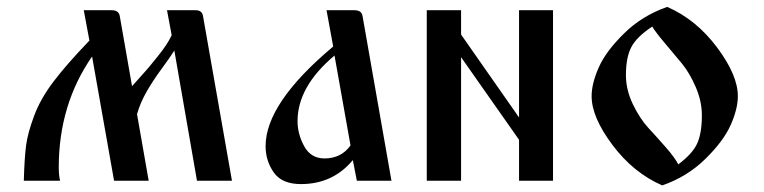

<svg xmlns="http://www.w3.org/2000/svg" viewBox="-20 -530 2240 563"><path d="M575.2 -483.4C573.2 -494.5 566.1 -500 553.7 -500H469.7L483.4 -426.8C478.8 -417 473.3 -407.2 466.8 -397.5C460.3 -387.7 452.3 -377 442.9 -365.2C433.4 -353.5 425.8 -344.1 419.9 -336.9C414.1 -329.8 404.8 -319.2 392.1 -305.2C379.4 -291.2 371.1 -281.9 367.2 -277.3L331.1 -483.4C329.1 -494.5 321.3 -500 307.6 -500H225.6L242.2 -411.1C197.3 -364.3 162.1 -324.1 136.7 -290.5C111.3 -257 92.4 -223.6 80.1 -190.4C67.7 -157.2 59.9 -128.6 56.6 -104.5C53.4 -80.4 51.1 -45.6 49.8 0H156.2C153.6 -10.4 152.3 -23.4 152.3 -39.1C152.3 -162.1 184.9 -270.5 250 -364.3L314.5 0H416L381.8 -195.3C388.3 -218.1 397.8 -240.2 410.2 -261.7C422.5 -283.2 437.3 -305.7 454.6 -329.1C471.8 -352.5 484 -370.1 491.2 -381.8L557.6 0H660.2Z M1043 -483.4C1041 -494.5 1033.2 -500 1019.5 -500H937.5L957 -393.6C824.9 -282.9 758.8 -185.5 758.8 -101.6C758.8 -72.9 766.8 -47.2 782.7 -24.4C798.7 -1.6 825.2 9.8 862.3 9.8C924.8 9.8 975.6 -13.7 1014.6 -60.5L1026.4 0H1127.9ZM1007.8 -103.5C989.6 -78.1 964.2 -65.4 931.6 -65.4C904.9 -65.4 885.1 -77.3 872.1 -101.1C859 -124.8 852.5 -149.4 852.5 -174.8C852.5 -242.5 888.7 -306.6 960.9 -367.2Z M1332 0V-362.3L1502 -120.1V0H1601.6V-500H1502V-185.5L1332 -428.7V-500H1231.4V0Z M1968.8 -47.9C1962.9 -60.2 1951 -76.7 1933.1 -97.2C1915.2 -117.7 1897.9 -136.9 1881.3 -154.8C1864.7 -172.7 1849.6 -195.8 1835.9 -224.1C1822.3 -252.4 1815.4 -280.9 1815.4 -309.6C1815.4 -344.1 1820.6 -371.4 1831.1 -391.6C1841.5 -411.8 1862 -432 1892.6 -452.1C1899.1 -441.1 1911.5 -424.8 1929.7 -403.3C1947.9 -381.8 1964.5 -362 1979.5 -343.8C1994.5 -325.5 2008 -302.6 2020 -274.9C2032.1 -247.2 2038.1 -219.4 2038.1 -191.4C2038.1 -156.9 2033.5 -129.6 2024.4 -109.4C2015.3 -89.2 1996.7 -68.7 1968.8 -47.9ZM1936.5 -509.8C1887.7 -492.8 1845.5 -467 1810.1 -432.1C1774.6 -397.3 1749.8 -364.1 1735.8 -332.5C1721.8 -300.9 1714.8 -272.8 1714.8 -248C1714.8 -207 1735.2 -159.3 1775.9 -105C1816.6 -50.6 1865.2 -11.1 1921.9 13.7C1970.7 -3.3 2012.9 -29.1 2048.3 -64C2083.8 -98.8 2108.6 -132 2122.6 -163.6C2136.6 -195.1 2143.6 -223.3 2143.6 -248C2143.6 -289.1 2123.2 -336.8 2082.5 -391.1C2041.8 -445.5 1993.2 -485 1936.5 -509.8Z"/></svg>

Font: TriodPostnaja
Style: Medium
Weight: 500
Version: 20110805; ttfautohint (v0.96) -l 8 -r 50 -G 200 -x 14 -w "G"